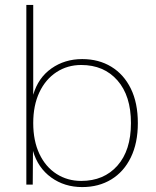

<svg xmlns="http://www.w3.org/2000/svg" viewBox="-20 -750 633 780"><path d="M314 10Q242 10 188 -29Q134 -68 114 -137L113 0H87V-730H115V-365Q135 -434 189 -472Q243 -510 314 -510Q381 -510 432 -479Q483 -448 511.5 -390Q540 -332 540 -250Q540 -169 511.5 -110.5Q483 -52 432 -21Q381 10 314 10ZM310 -15Q402 -15 457 -77Q512 -139 512 -250Q512 -361 457 -423.5Q402 -486 310 -486Q254 -486 209.5 -457Q165 -428 140 -375Q115 -322 115 -250Q115 -178 140 -125Q165 -72 209.5 -43.5Q254 -15 310 -15Z"/></svg>

Font: Work Sans ExtraLight
Style: Regular
Weight: 200
Designer: Wei Huang
Foundry: Wei Huang
Version: Version 2.010; ttfautohint (v1.8.3)